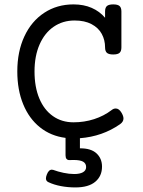

<svg xmlns="http://www.w3.org/2000/svg" viewBox="-20 -610 640 861"><path d="M533.7 -78.6Q533.7 -64 518.6 -53.2Q439.5 2 338.4 9.8V55.2Q387.7 54.7 412.6 77.6Q437.5 100.6 437.5 137.2Q437.5 179.7 407.2 205.1Q377 230.5 317.9 230.5Q284.7 230.5 253.4 224.6Q222.2 218.8 197.3 207Q186 202.1 186 189.9Q186 183.1 189.9 172.9Q198.2 150.9 212.4 150.9Q216.3 150.9 218.8 151.9Q239.7 159.7 264.9 165Q290 170.4 313 170.4Q337.9 170.4 352.1 162.4Q366.2 154.3 366.2 139.2Q366.2 123 353 115.2Q339.8 107.4 309.6 107.4L290.5 107.9Q283.2 107.9 278.6 102.8Q273.9 97.7 273.9 86.4V8.3Q208 0 159.2 -39.1Q110.4 -78.1 84 -142.6Q57.6 -207 57.6 -289.6Q57.6 -378.9 89.4 -447Q121.1 -515.1 178.5 -552.7Q235.8 -590.3 309.6 -590.3Q355.5 -590.3 391.1 -574.7Q426.8 -559.1 451.2 -530.3V-558.6Q451.2 -575.7 459.5 -583Q467.8 -590.3 487.8 -590.3Q507.8 -590.3 516.1 -583Q524.4 -575.7 524.4 -558.6V-397.5Q524.4 -380.4 516.1 -373Q507.8 -365.7 487.8 -365.7Q467.8 -365.7 459.5 -373Q451.2 -380.4 451.2 -397.5Q451.2 -430.7 436.3 -458Q421.4 -485.4 390.6 -501.7Q359.9 -518.1 314.5 -518.1Q261.7 -518.1 220.9 -490.2Q180.2 -462.4 157.5 -410.6Q134.8 -358.9 134.8 -289.6Q134.8 -220.2 156.2 -168.7Q177.7 -117.2 217.3 -89.4Q256.8 -61.5 309.6 -61.5Q357.9 -61.5 401.9 -75.7Q445.8 -89.8 481 -116.7Q489.3 -123.5 499 -123.5Q513.7 -123.5 524.9 -104.5Q533.7 -89.8 533.7 -78.6Z"/></svg>

Font: Courier Prime
Style: Regular
Weight: 400
Designer: Alan Dague-Greene, Quote-Unquote Apps
Foundry: Quote-Unquote Apps
Version: Version 3.018